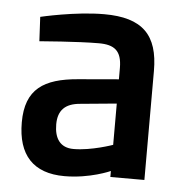

<svg xmlns="http://www.w3.org/2000/svg" viewBox="-43 -554 594 607"><g transform="rotate(5 253.5 -250.5)"><path d="M328 -102C328 -102 261 -78 204 -78C162 -78 143 -106 143 -151C143 -196 166 -218 212 -222L328 -233ZM436 -346C436 -460 386 -511 264 -511C172 -511 63 -485 63 -485L67 -408C67 -408 188 -418 255 -418C304 -418 328 -401 328 -346V-310L199 -299C92 -290 34 -254 34 -148C34 -44 84 10 183 10C264 10 328 -19 328 -19V0H436V-346Z"/></g></svg>

Font: RazerF5 SemiBold
Style: Regular
Weight: 600
Foundry: Razer Inc.
Version: Version 2